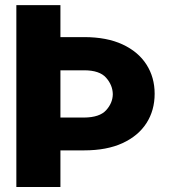

<svg xmlns="http://www.w3.org/2000/svg" viewBox="-20 -748 705 768"><path d="M45.4 -727.5H221.7V-599.6H316.4Q407.2 -599.6 470.2 -570.3Q533.2 -541 565.9 -489.7Q598.6 -438.5 598.6 -373Q598.6 -306.6 565.9 -255.6Q533.2 -204.6 470.2 -175.5Q407.2 -146.5 316.4 -146.5H221.7V0H45.4ZM221.7 -277.8H316.4Q378.4 -278.3 404.5 -307.1Q430.7 -335.9 431.2 -371.1Q430.7 -407.2 404.5 -437Q378.4 -466.8 316.4 -466.8H221.7Z"/></svg>

Font: Inter Display Extra Bold
Style: Regular
Weight: 800
Designer: Rasmus Andersson
Foundry: rsms
Version: Version 4.000;git-4fc901f